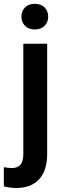

<svg xmlns="http://www.w3.org/2000/svg" viewBox="-53 -753 328 987"><path d="M126 -733.4Q157.7 -733.4 176.3 -714.6Q194.8 -695.8 194.8 -667.5Q194.8 -639.2 176.3 -620.4Q157.7 -601.6 126 -601.6Q93.8 -601.6 75.4 -620.4Q57.1 -639.2 57.1 -667.5Q57.1 -695.8 75.4 -714.6Q93.8 -733.4 126 -733.4ZM189.5 -528.3V38.6Q189.5 123 148.4 168.2Q107.4 213.4 30.3 213.4Q-1 213.4 -33.2 205.1V106.4Q-10.7 110.8 8.3 110.8Q37.1 110.8 52 93.8Q66.9 76.7 66.9 38.6V-528.3Z"/></svg>

Font: Robert Sans
Style: Bold
Weight: 700
Designer: Christian Robertson (extended by Adam Twardoch)
Foundry: Google
Version: Version 12.135;April 2, 2019;FontCreator 11.5.0.2425 64-bit;